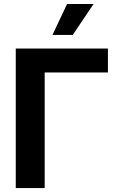

<svg xmlns="http://www.w3.org/2000/svg" viewBox="-20 -953 599 973"><path d="M526.9 -585.8H206.4V0H59.9V-707H526.9ZM319.9 -932.8H454.2L348.6 -776H245.9Z"/></svg>

Font: Pretendard Std Variable
Style: Regular
Weight: 400
Designer: Base glyphs from Inter by Rasmus Andersson; Hangeul glyphs from Noto Sans CJK(Source Han Sans) by Jang Soo-young and Kan
Foundry: Kil Hyung-jin
Version: Version 1.309;Glyphs 3.2 (3225)